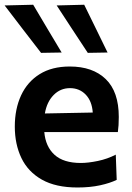

<svg xmlns="http://www.w3.org/2000/svg" viewBox="-24 -798 571 830"><path d="M311 12.5Q217 12.5 157 -21.5Q97 -55.5 68.5 -115Q40 -174.5 40 -251Q40 -327 67.2 -385.8Q94.5 -444.5 147.5 -477.5Q200.5 -510.5 277.5 -510.5Q377 -510.5 433.2 -456Q489.5 -401.5 489.5 -292.5Q489.5 -254.5 485.5 -227H167.5Q173 -164 211.8 -128.8Q250.5 -93.5 325.5 -93.5Q357 -93.5 399 -102.2Q441 -111 476.5 -129.5L480.5 -20.5Q452 -6.5 408.8 3Q365.5 12.5 311 12.5ZM278.5 -417Q237 -417 207.8 -387.2Q178.5 -357.5 170 -307.5L377 -311.5Q373.5 -361 346.5 -389Q319.5 -417 278.5 -417ZM153.5 -569.5Q115 -619 75.8 -670.2Q36.5 -721.5 -4 -774.5L119.5 -777.5Q150 -726 180.8 -674.2Q211.5 -622.5 242.5 -571ZM355.5 -569.5Q323 -619 289.2 -670.2Q255.5 -721.5 221 -774.5L340 -777.5Q365.5 -726 390.5 -674.5Q415.5 -623 441 -571Z"/></svg>

Font: Commissioner SemiBold
Style: Regular
Weight: 600
Designer: Kostas Bartsokas
Foundry: Kostas Bartsokas
Version: Version 1.000; ttfautohint (v1.8.3)